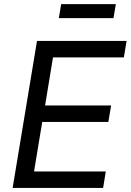

<svg xmlns="http://www.w3.org/2000/svg" viewBox="-20 -930 646 950"><path d="M42.5 0 163.1 -727.5H606.4L592.8 -646H242.2L203.1 -408.2H529.8L516.1 -326.7H189L148.4 -81.5H503.4L490.2 0ZM553.2 -909.7 541.5 -840.3H271L282.7 -909.7Z"/></svg>

Font: Inter
Style: Italic
Weight: 400
Italic angle: -9.3988°
Designer: Rasmus Andersson
Foundry: rsms
Version: Version 4.001;git-66647c0bb